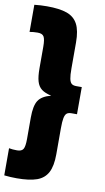

<svg xmlns="http://www.w3.org/2000/svg" viewBox="-157 -895 586 1073"><g transform="rotate(10 136.0 -359.0)"><path d="M0 0ZM129 -359Q77 -346 57.5 -316Q38 -286 38 -219V-98Q38 -55 29 -40Q20 -25 -6 -25Q-32 -25 -52 -29V125Q-17 129 19 129Q91 129 133 114Q175 99 194.5 62Q214 25 214 -42V-189Q214 -228 218 -247.5Q222 -267 231 -274.5Q240 -282 258 -282H289V-436H258Q240 -436 231 -443.5Q222 -451 218 -470.5Q214 -490 214 -529V-676Q214 -743 194.5 -780Q175 -817 133 -832Q91 -847 19 -847Q-17 -847 -52 -843V-689Q-32 -693 -6 -693Q20 -693 29 -678Q38 -663 38 -620V-499Q38 -452 46 -424.5Q54 -397 73.5 -382Q93 -367 129 -359Z"/></g></svg>

Font: Biryani Heavy
Style: Regular
Weight: 900
Designer: Dan Reynolds and Mathieu Réguer
Foundry: Dan Reynolds and Mathieu Réguer
Version: Version 1.003; ttfautohint (v1.1) -l 5 -r 5 -G 72 -x 0 -D la